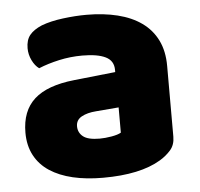

<svg xmlns="http://www.w3.org/2000/svg" viewBox="-43 -545 630 606"><g transform="rotate(-5 272.0 -242.5)"><path d="M260 -108Q277 -108 297.5 -111.5Q318 -115 328 -121V-201L256 -195Q228 -193 210 -183Q192 -173 192 -153Q192 -133 207.5 -120.5Q223 -108 260 -108ZM252 -501Q306 -501 350.5 -490Q395 -479 426.5 -456.5Q458 -434 475 -399.5Q492 -365 492 -318V-94Q492 -68 477.5 -51.5Q463 -35 443 -23Q378 16 260 16Q207 16 164.5 6Q122 -4 91.5 -24Q61 -44 44.5 -75Q28 -106 28 -147Q28 -216 69 -253Q110 -290 196 -299L327 -313V-320Q327 -349 301.5 -361.5Q276 -374 228 -374Q190 -374 154 -366Q118 -358 89 -346Q76 -355 67 -373.5Q58 -392 58 -412Q58 -438 70.5 -453.5Q83 -469 109 -480Q138 -491 177.5 -496Q217 -501 252 -501Z"/></g></svg>

Font: Baloo Bhaina
Style: Regular
Weight: 400
Designer: Manish Minz, Shuchita Grover and Ek Type
Foundry: Ek Type
Version: Version 1.443;PS 1.000;hotconv 16.6.51;makeotf.lib2.5.65220;